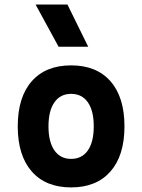

<svg xmlns="http://www.w3.org/2000/svg" viewBox="-20 -815 626 845"><path d="M293 9.8Q181.2 9.8 119.6 -60.5Q58.1 -130.9 58.1 -258.8Q58.1 -387.2 119.6 -457.3Q181.2 -527.3 293 -527.3Q404.8 -527.3 466.3 -457.3Q527.8 -387.2 527.8 -258.8Q527.8 -130.9 466.3 -60.5Q404.8 9.8 293 9.8ZM293 -115.7Q340.8 -115.7 366.7 -153.1Q392.6 -190.4 392.6 -258.8Q392.6 -327.6 366.7 -364.7Q340.8 -401.9 293 -401.9Q245.6 -401.9 219.5 -364.7Q193.4 -327.6 193.4 -258.8Q193.4 -190.4 219.5 -153.1Q245.6 -115.7 293 -115.7ZM237.8 -609.4 136.7 -794.9H276.9L368.2 -609.4Z"/></svg>

Font: Cascadia Mono
Style: Bold
Weight: 700
Monospace: yes
Designer: Aaron Bell
Foundry: Saja Typeworks
Version: Version 2404.023; ttfautohint (v1.8.4)